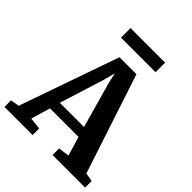

<svg xmlns="http://www.w3.org/2000/svg" viewBox="-264 -1081 1232 1232"><g transform="rotate(45 352.0 -465.0)"><path d="M45.5 -70.1 282.6 -747.5H436.7L659.8 -69.7L717.9 -59.6V0H422.5V-59.6L497.4 -69.7L458.2 -200.1H199.5L160.6 -68.9L241.6 -59.6V0H-13.4L-14.2 -59.6ZM438.2 -269.9 351.7 -578.3 334.5 -653.5 314.9 -577.1 218.6 -269.9ZM514.3 -930V-843.1H200.6V-930Z"/></g></svg>

Font: Merriweather 7pt Light
Style: Regular
Weight: 300
Designer: Eben Sorkin
Foundry: Eben Sorkin
Version: Version 2.200;gftools[0.9.31]